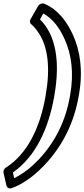

<svg xmlns="http://www.w3.org/2000/svg" viewBox="-26 -833 484 1100"><path d="M203 -722 222 -756C280 -724 318 -668 345 -607C382 -525 399 -419 376 -289L374 -278C344 -108 263 21 163 113C131 143 92 170 55 188L48 155C177 65 251 -93 284 -277L286 -290C319 -478 295 -632 203 -722ZM8 127C-2 133 -8 145 -6 156L11 231C14 242 27 250 41 245C99 224 152 186 195 146C304 45 392 -96 424 -278L426 -289C451 -428 433 -543 392 -633C359 -705 310 -777 227 -812C216 -816 200 -811 192 -798L149 -723C143 -713 144 -701 153 -694C168 -682 182 -664 197 -642C249 -563 263 -441 236 -290L234 -277C201 -91 125 53 8 127Z"/></svg>

Font: Asimov
Style: WidOuIt
Weight: 500
Designer: Google
Version: Version 2.000980; 2014